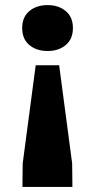

<svg xmlns="http://www.w3.org/2000/svg" viewBox="-20 -554 373 753"><path d="M264 179 263 87 212 -298H120L69 87L68 179ZM266 -444Q266 -487 238 -510.5Q210 -534 167 -534Q123 -534 95 -510.5Q67 -487 67 -444Q67 -401 95 -377.5Q123 -354 167 -354Q210 -354 238 -377.5Q266 -401 266 -444Z"/></svg>

Font: Geom ExtraBold
Style: Bold
Weight: 800
Version: Version 1.102